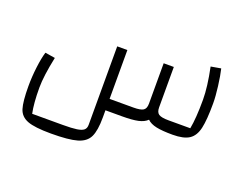

<svg xmlns="http://www.w3.org/2000/svg" viewBox="-110 -683 1450 1138"><g transform="rotate(20 615.5 -114.0)"><path d="M1136 -257Q1136 -153 1124 -99.5Q1112 -46 1077.5 -23Q1043 0 973 0Q908 0 870 -8Q832 -16 812 -36Q792 -16 755.5 -8Q719 0 655 0H550V45Q550 128 530.5 168.5Q511 209 457.5 224.5Q404 240 293 240Q190 240 144.5 222.5Q99 205 85.5 161.5Q72 118 72 21Q72 -37 79.5 -98.5Q87 -160 99 -199L162 -189Q136 -66 136 7Q136 107 149 168H342Q399 168 429.5 163.5Q460 159 473 148Q486 137 486 115V-380H550V-72H700Q745 -72 762 -83Q779 -94 779 -125V-380H843V-125Q843 -94 860 -83Q877 -72 922 -72H1059Q1072 -140 1072 -256Q1072 -337 1047 -457L1110 -468Q1120 -427 1128 -363.5Q1136 -300 1136 -257Z"/></g></svg>

Font: Changa Light
Style: Regular
Weight: 300
Designer: Eduardo Rodriguez Tunni
Foundry: Eduardo Rodriguez Tunni
Version: Version 2.002; ttfautohint (v1.5) -l 8 -r 50 -G 110 -x 14 -H